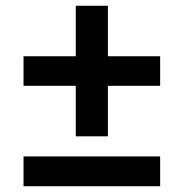

<svg xmlns="http://www.w3.org/2000/svg" viewBox="-20 -649 640 669"><path d="M244 -174V-350H62V-453H244V-629H356V-453H538V-350H356V-174ZM62 0V-104H538V0Z"/></svg>

Font: IBM Plex Mono SemiBold
Style: Regular
Weight: 600
Monospace: yes
Designer: Mike Abbink, Paul van der Laan, Pieter van Rosmalen
Foundry: Bold Monday
Version: Version 2.3